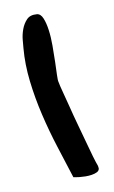

<svg xmlns="http://www.w3.org/2000/svg" viewBox="-37 -742 255 429"><g transform="rotate(-5 90.0 -527.5)"><path d="M25 -640.3Q25 -646.5 25 -658.7Q25 -670.8 28.3 -683Q31.6 -695.2 38.9 -704.3Q46.1 -713.4 61.4 -713.4Q70 -713.4 75.6 -702.6Q81.2 -691.9 84.8 -675.9Q88.5 -659.9 90.1 -640.5Q91.8 -621.2 92.8 -603.9Q93.8 -586.7 94.4 -574.1Q95.1 -561.4 96.4 -558.6Q98.4 -550.9 104 -535.6Q109.7 -520.3 116.3 -501Q122.9 -481.6 130.8 -460.6Q138.8 -439.6 145.7 -420.5Q152.7 -401.3 158.6 -386Q164.6 -370.8 167.9 -364.1Q167.9 -363.1 168.6 -361.2Q169.2 -359.3 169.2 -358.3Q169.2 -353.1 164.3 -350Q159.3 -346.9 152.3 -345.2Q145.4 -343.5 138.1 -343Q130.8 -342.6 124.9 -342.6Q122.2 -342.6 117.3 -343Q112.3 -343.5 111 -343.5Q97.1 -377 81.5 -414Q66 -451 53.4 -489.3Q40.8 -527.5 32.9 -566Q25 -604.4 25 -640.3Z"/></g></svg>

Font: Gloria Hallelujah
Style: Regular
Weight: 400
Designer: Kimberly Geswein
Foundry: Kimberly Geswein
Version: Version 1.004 2010